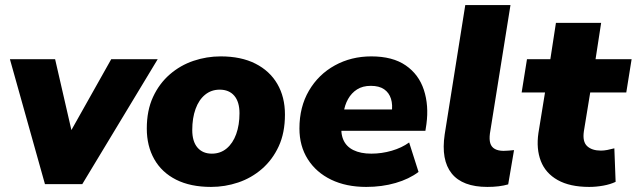

<svg xmlns="http://www.w3.org/2000/svg" viewBox="-20 -725 2507 756"><path d="M157 0 19 -492H197L271 -170H237L418 -492H601L304 0Z M811 11Q730 11 673.5 -17.5Q617 -46 587.5 -98Q558 -150 558 -219Q558 -290 582.5 -343Q607 -396 648.5 -432Q690 -468 742 -485.5Q794 -503 849 -503Q929 -503 985.5 -474.5Q1042 -446 1072 -394.5Q1102 -343 1102 -274Q1102 -202 1077.5 -149Q1053 -96 1011.5 -60Q970 -24 918 -6.5Q866 11 811 11ZM814 -120Q848 -120 872.5 -140.5Q897 -161 910 -197Q923 -233 923 -279Q923 -324 902.5 -348Q882 -372 845 -372Q812 -372 787.5 -352Q763 -332 750 -296Q737 -260 737 -213Q737 -168 757.5 -144Q778 -120 814 -120Z M1422 11Q1343 11 1284 -17.5Q1225 -46 1192 -98Q1159 -150 1159 -219Q1159 -304 1196.5 -368Q1234 -432 1298.5 -467.5Q1363 -503 1442 -503Q1526 -503 1577.5 -467.5Q1629 -432 1649 -371Q1669 -310 1659 -236L1655 -210H1304L1316 -294H1538L1522 -281Q1527 -312 1519.5 -336Q1512 -360 1492.5 -373.5Q1473 -387 1440 -387Q1408 -387 1386 -373Q1364 -359 1350.5 -335Q1337 -311 1333 -281L1326 -242Q1320 -203 1331.5 -175.5Q1343 -148 1371.5 -134Q1400 -120 1442 -120Q1483 -120 1522.5 -131.5Q1562 -143 1591 -164L1628 -48Q1591 -20 1537.5 -4.5Q1484 11 1422 11Z M1899 11Q1801 11 1758.5 -42Q1716 -95 1731 -196L1812 -705H1990L1909 -199Q1906 -176 1910.5 -161Q1915 -146 1928.5 -138.5Q1942 -131 1963 -131Q1973 -131 1983.5 -132Q1994 -133 2004 -134L1981 1Q1964 6 1943.5 8.5Q1923 11 1899 11Z M2300 11Q2224 11 2176 -16Q2128 -43 2109.5 -91Q2091 -139 2100 -201L2126 -361H2034L2055 -492H2147L2169 -635H2347L2325 -492H2467L2446 -361H2304L2279 -208Q2273 -167 2292 -149.5Q2311 -132 2346 -132Q2358 -132 2371 -134.5Q2384 -137 2399 -141L2404 -9Q2383 1 2355 6Q2327 11 2300 11Z"/></svg>

Font: Nunito Sans 12pt Black
Style: Italic
Weight: 900
Italic angle: -9°
Designer: Vernon Adams
Foundry: Vernon Adams
Version: Version 3.101;gftools[0.9.27]